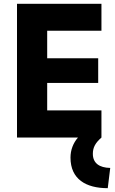

<svg xmlns="http://www.w3.org/2000/svg" viewBox="-20 -720 600 1005"><path d="M69 0H388C363 29 349 65 349 105C349 218 430 265 544 265L557 159C500 158 466 134 466 85C466 52 479 28 511 0V-142H227V-286H494V-415H227V-559H511V-700H69Z"/></svg>

Font: Finlandica
Style: Bold
Weight: 700
Designer: Niklas Ekholm, Juho Hiilivirta, Jaakko Suomalainen
Foundry: Helsinki Type Studio
Version: Version 2.000;Glyphs 3.2 (3202)